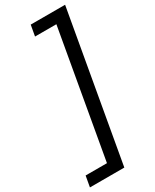

<svg xmlns="http://www.w3.org/2000/svg" viewBox="-249 -873 906 1122"><g transform="rotate(-30 204.0 -311.5)"><path d="M0 187 13 114H157L307 -737H163L176 -810H408L232 187Z"/></g></svg>

Font: Tomorrow
Style: Italic
Weight: 400
Italic angle: -10°
Designer: Tony de Marco, Monica Rizzolli
Foundry: Just in Type
Version: Version 2.002